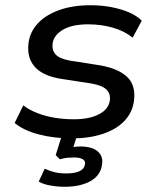

<svg xmlns="http://www.w3.org/2000/svg" viewBox="-20 -520 605 734"><path d="M256 9Q185 9 127 -6.5Q69 -22 36 -50L69 -117Q93 -99 124.5 -87Q156 -75 191 -69.5Q226 -64 262 -64Q322 -64 359 -83.5Q396 -103 400 -137Q403 -162 386.5 -178Q370 -194 328 -201L211 -219Q144 -230 113 -264.5Q82 -299 89 -356Q95 -399 125 -431Q155 -463 206.5 -481.5Q258 -500 326 -500Q367 -500 404.5 -493Q442 -486 472.5 -473Q503 -460 522 -441L487 -376Q455 -402 410.5 -414.5Q366 -427 317 -427Q255 -427 220 -406Q185 -385 181 -353Q178 -327 193.5 -311Q209 -295 249 -288L364 -270Q435 -257 467.5 -224.5Q500 -192 492 -134Q486 -89 455 -57Q424 -25 372.5 -8Q321 9 256 9ZM227 194Q199 194 171.5 189Q144 184 128 174L151 125Q171 134 189.5 138.5Q208 143 233 143Q266 143 284 134.5Q302 126 305 108Q307 95 296 88.5Q285 82 264 82Q252 82 239 83Q226 84 209 89L193 73L222 -20H280L256 57L230 48Q246 44 260.5 42Q275 40 288 40Q315 40 334.5 47.5Q354 55 364 71Q374 87 370 109Q365 150 326.5 172Q288 194 227 194Z"/></svg>

Font: Nunito Sans 10pt SemiExpanded Medium
Style: Italic
Weight: 500
Width: 6
Italic angle: -9°
Designer: Vernon Adams
Foundry: Vernon Adams
Version: Version 3.101;gftools[0.9.27]